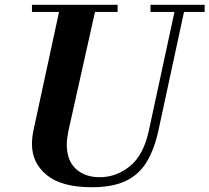

<svg xmlns="http://www.w3.org/2000/svg" viewBox="-20 -774 878 805"><path d="M365 11Q238 11 176 -40Q114 -91 114 -170Q114 -183 115.5 -197Q117 -211 120 -226L234 -754H385L267 -226Q264 -211 262 -196Q260 -181 260 -168Q260 -101 298 -66Q336 -31 398 -31Q468 -31 525 -77.5Q582 -124 604 -226L718 -754H758L644 -226Q627 -148 595 -95Q563 -42 507.5 -15.5Q452 11 365 11ZM114 -724V-754H473V-724ZM611 -724V-754H838V-724Z"/></svg>

Font: Libre Bodoni
Style: Italic
Weight: 400
Italic angle: -13°
Designer: Pablo Impallari, Rodrigo Fuenzalida
Foundry: Impallari Type
Version: Version 2.005;gftools[0.9.23]